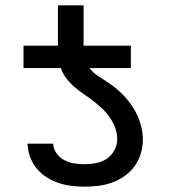

<svg xmlns="http://www.w3.org/2000/svg" viewBox="-20 -691 640 719"><path d="M298 8Q273 8 248 5Q223 2 199 -6Q175 -14 154 -27.5Q133 -41 117 -60.5Q101 -80 92.5 -104Q84 -128 83 -153H179Q180 -133 192 -116.5Q204 -100 221.5 -91Q239 -82 258.5 -79Q278 -76 298 -76Q319 -76 341 -80.5Q363 -85 380.5 -97Q398 -109 408.5 -128.5Q419 -148 419 -170Q419 -192 411 -213Q403 -234 390.5 -252Q378 -270 362 -285Q346 -300 328.5 -313.5Q311 -327 293 -339Q275 -351 258.5 -365.5Q242 -380 228.5 -397.5Q215 -415 208 -436H68V-520H197V-671H293V-520H470V-436H315Q328 -419 346.5 -407Q365 -395 383 -383Q401 -371 418 -357Q435 -343 449.5 -326.5Q464 -310 476 -292Q488 -274 496.5 -254Q505 -234 510 -212.5Q515 -191 515 -169Q515 -143 507.5 -117Q500 -91 484.5 -69.5Q469 -48 447.5 -32.5Q426 -17 401.5 -8Q377 1 350.5 4.5Q324 8 298 8Z"/></svg>

Font: Iosevka Custom Medium Extended
Style: Regular
Weight: 500
Width: 7
Monospace: yes
Designer: Belleve Invis
Foundry: Belleve Invis
Version: Version 11.2.4; ttfautohint (v1.8.4)